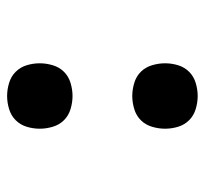

<svg xmlns="http://www.w3.org/2000/svg" viewBox="-38 -530 576 540"><g transform="rotate(90 250.0 -260.0)"><path d="M250 8Q232 8 213.5 2.5Q195 -3 182 -16Q169 -29 163.5 -47Q158 -65 158 -84Q158 -102 163.5 -120.5Q169 -139 182 -152Q195 -165 213.5 -170.5Q232 -176 250 -176Q268 -176 286.5 -170.5Q305 -165 318 -152Q331 -139 336.5 -120.5Q342 -102 342 -84Q342 -65 336.5 -47Q331 -29 318 -16Q305 -3 286.5 2.5Q268 8 250 8ZM250 -344Q232 -344 213.5 -349.5Q195 -355 182 -368Q169 -381 163.5 -399.5Q158 -418 158 -436Q158 -455 163.5 -473Q169 -491 182 -504Q195 -517 213.5 -522.5Q232 -528 250 -528Q268 -528 286.5 -522.5Q305 -517 318 -504Q331 -491 336.5 -473Q342 -455 342 -436Q342 -418 336.5 -399.5Q331 -381 318 -368Q305 -355 286.5 -349.5Q268 -344 250 -344Z"/></g></svg>

Font: Iosevka Term Curly Semibold
Style: Regular
Weight: 600
Designer: Belleve Invis
Foundry: Belleve Invis
Version: Version 32.3.0